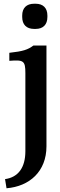

<svg xmlns="http://www.w3.org/2000/svg" viewBox="-20 -750 324 1029"><path d="M229 34V-506H159C130 -484 104 -475 30 -467V-424C106 -430 116 -425 116 -358V60C116 148 78 200 7 210L15 259C138 249 229 169 229 34ZM99 -659C99 -618 122 -595 163 -595H171C211 -595 234 -618 234 -659V-667C234 -707 211 -730 171 -730H163C122 -730 99 -707 99 -667Z"/></svg>

Font: LT Superior Serif Semibold
Style: Regular
Weight: 600
Designer: Daniel Lyons
Foundry: LyonsType
Version: Version 2.120;FEAKit 1.0